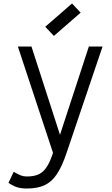

<svg xmlns="http://www.w3.org/2000/svg" viewBox="-20 -885 640 1101"><path d="M134 196Q101.5 196 78.5 188.8Q55.5 181.5 28.5 163.5L58.5 100.5Q86 116 100.8 121.5Q115.5 127 134 127Q174.5 127 201 115Q227.5 103 247.2 73.5Q267 44 284 -8.5L82.5 -618H160.5L324 -112L489.5 -618H568L361 -6Q335.5 69.5 306 113.8Q276.5 158 235.8 177Q195 196 134 196ZM289 -679 239.5 -731.5 393 -865 442.5 -812.5Z"/></svg>

Font: Victor Mono Thin
Style: Regular
Weight: 100
Monospace: yes
Designer: Rune Bjørnerås
Version: Version 1.561;gftools[0.9.30]